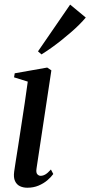

<svg xmlns="http://www.w3.org/2000/svg" viewBox="-20 -824 402 854"><path d="M101.5 11Q83 11 68.5 4Q54 -3 46.8 -18.8Q39.5 -34.5 43 -60.5Q44.5 -71.5 49.2 -101.8Q54 -132 60.8 -175Q67.5 -218 75 -267.5Q82.5 -317 90.2 -367.2Q98 -417.5 103.5 -461L42.5 -480L45.5 -498L190 -523.5L208.5 -511L142.5 -75Q139.5 -56 146 -49Q152.5 -42 160.5 -42Q171 -42 181.2 -47.8Q191.5 -53.5 206.5 -70L217 -50Q207 -36 190.5 -22Q174 -8 151.5 1.5Q129 11 101.5 11ZM149 -595.5 292 -803.5 361.5 -746Q349.5 -731.5 332.5 -714.5Q315.5 -697.5 295 -679.8Q274.5 -662 252.5 -644.5Q230.5 -627 208 -611Q185.5 -595 164.5 -582Z"/></svg>

Font: Merriweather 120pt
Style: Italic
Weight: 400
Italic angle: -7.8°
Version: Version 2.101